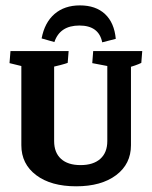

<svg xmlns="http://www.w3.org/2000/svg" viewBox="-20 -669 552 698"><path d="M256.8 8.3Q165.5 8.3 111.6 -32.2Q57.6 -72.8 57.6 -141.1L176.8 -156.2Q176.8 -114.3 201.7 -91.6Q226.6 -68.8 272.9 -68.8Q319.3 -68.8 344.7 -91.6Q370.1 -114.3 370.1 -156.2L456.1 -141.1Q456.1 -72.8 402.1 -32.2Q348.1 8.3 256.8 8.3ZM57.6 -141.1V-476.6H176.8V-156.2ZM57.6 -394.5V-471.2L74.7 -424.8L14.6 -439.5L18.1 -483.4H229.5L226.1 -440.4Q216.8 -437 199.2 -432.4Q181.6 -427.7 158.2 -422.4L176.8 -471.2V-394.5ZM456.1 -141.1 370.1 -156.2V-476.6H456.1ZM370.1 -394.5V-471.2L387.2 -425.8L315.4 -439.5L318.8 -483.4H497.1L493.7 -440.4Q475.6 -431.2 437.5 -420.9L456.1 -471.2V-394.5ZM270.5 -649.4Q328.1 -649.4 361.8 -617.9Q395.5 -586.4 400.9 -527.8L351.6 -515.1Q339.4 -576.2 268.6 -576.2Q197.8 -576.2 177.7 -516.1L131.3 -529.3Q142.1 -586.9 178.2 -618.2Q214.4 -649.4 270.5 -649.4Z"/></svg>

Font: Markazi Text
Style: Regular
Weight: 400
Designer: Borna Izadpanah (Arabic designer), Fiona Ross (Arabic design director) and Florian Runge (Latin designer)
Foundry: Borna Izadpanah and Florian Runge
Version: Version 1.000